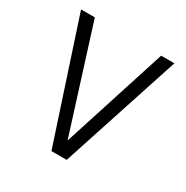

<svg xmlns="http://www.w3.org/2000/svg" viewBox="-151 -776 879 905"><g transform="rotate(30 289.0 -324.0)"><path d="M248 0 35 -648H110L289 -81L471 -648H543L331 0Z"/></g></svg>

Font: Gafata
Style: Regular
Weight: 400
Designer: Lautaro Hourcade
Foundry: Lautaro Hourcade
Version: Version 4.002; ttfautohint (v0.94.20-1c74) -l 7 -r 28 -G 0 -